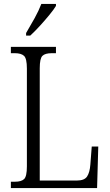

<svg xmlns="http://www.w3.org/2000/svg" viewBox="-20 -951 554 971"><path d="M35 0V-32H56Q88 -32 102 -45.5Q116 -59 116 -110V-604Q116 -655 101.5 -668.5Q87 -682 55 -682H35V-714H263V-682H242Q208 -682 194.5 -668.5Q181 -655 181 -606V-38H369Q407 -38 420.5 -58.5Q434 -79 437 -119L444 -210H477L471 0ZM112 -784Q134 -821 155 -859Q176 -897 189 -931H263V-921Q253 -904 230.5 -876.5Q208 -849 182 -820.5Q156 -792 133 -771H112Z"/></svg>

Font: Noto Serif Tamil Condensed Light
Style: Regular
Weight: 300
Width: 3
Designer: Indian Type Foundry, Tom Grace, and the Monotype Design Team
Foundry: Monotype Imaging Inc.
Version: Version 2.004; ttfautohint (v1.8.4.7-5d5b)